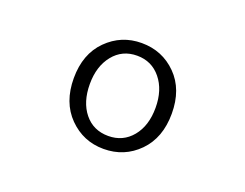

<svg xmlns="http://www.w3.org/2000/svg" viewBox="-65 -705 730 571"><g transform="rotate(20 300.0 -419.5)"><path d="M299.8 -252Q235.4 -252 190.2 -297.6Q145 -343.3 145 -419.9Q145 -496.6 190.2 -541.7Q235.4 -586.9 299.8 -586.9Q365.2 -586.9 410.2 -541.7Q455.1 -496.6 455.1 -419.9Q455.1 -343.3 410.2 -297.6Q365.2 -252 299.8 -252ZM299.8 -293Q346.2 -293 375 -327.9Q403.8 -362.8 403.8 -419.9Q403.8 -476.1 375 -511.5Q346.2 -546.9 299.8 -546.9Q252.9 -546.9 224.4 -511.5Q195.8 -476.1 195.8 -419.9Q195.8 -362.8 224.1 -327.9Q252.4 -293 299.8 -293Z"/></g></svg>

Font: Office Code Pro Light
Style: Regular
Weight: 300
Designer: Nathan Rutzky & Paul D. Hunt
Foundry: Adobe Systems Incorporated
Version: Version 1.004;PS 001.004;hotconv 1.0.70;makeotf.lib2.5.58329